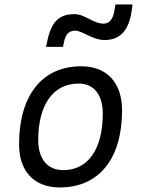

<svg xmlns="http://www.w3.org/2000/svg" viewBox="-20 -821 626 851"><path d="M245.1 9.8C418.5 9.8 521 -117.2 521 -331.5C521 -455.1 453.6 -527.3 339.8 -527.3C167 -527.3 64.5 -398.4 64.5 -181.2C64.5 -61 131.8 9.8 245.1 9.8ZM260.3 -66.9C190.9 -66.9 149.4 -116.2 149.4 -200.2C149.4 -357.4 216.3 -450.7 328.6 -450.7C396.5 -450.7 435.5 -400.9 435.5 -317.4C435.5 -159.7 370.1 -66.9 260.3 -66.9ZM184.1 -613.3H259.3L263.2 -632.8C270 -667 284.2 -685.1 313 -685.1C345.7 -685.1 389.6 -643.6 443.8 -643.6C515.6 -643.6 553.7 -689.9 564.9 -782.2L567.4 -801.3H491.7L487.8 -777.3C481.4 -737.3 466.3 -716.3 439.9 -716.3C391.1 -716.3 358.4 -758.3 309.6 -758.3C231.9 -758.3 204.1 -713.4 187 -627.9Z"/></svg>

Font: Cascadia Code SemiLight
Style: Italic
Weight: 350
Italic angle: -10°
Monospace: yes
Designer: Aaron Bell
Foundry: Saja Typeworks
Version: Version 2404.023